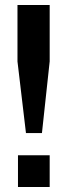

<svg xmlns="http://www.w3.org/2000/svg" viewBox="-20 -749 270 769"><path d="M84 -216 50 -503V-729H179V-503L148 -216ZM52 0V-127H179V0Z"/></svg>

Font: Hubot Sans Condensed ExtraLight SemiBold
Style: Regular
Weight: 600
Version: Version 2.000